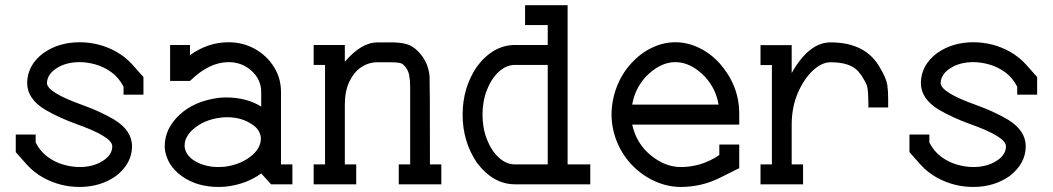

<svg xmlns="http://www.w3.org/2000/svg" viewBox="-20 -719 4107 749"><path d="M290.5 10.3Q215.3 10.3 149.9 -25.4Q111.8 -46.4 84 -77.6L41.5 -125.5V-194.3H119.1V-163.1Q137.2 -127.9 166 -106.9Q194.8 -85.9 227.5 -76.7Q260.3 -67.4 290.5 -67.4Q343.3 -67.4 380.6 -91.1Q418 -114.7 418 -148.4Q418 -185.5 277.3 -235.4Q210.9 -259.3 156.2 -291Q85.9 -333.5 85.9 -395.5Q86.9 -464.8 148.9 -511.7Q209.5 -554.2 290.5 -554.2Q365.7 -554.2 431.2 -518.6Q469.2 -497.6 497.1 -466.3L539.6 -418.5V-349.6H461.9V-380.9Q443.8 -416 415 -437Q386.2 -458 353.5 -467.3Q320.8 -476.6 290.5 -476.6Q237.8 -476.6 201.2 -453.1Q164.6 -429.7 163.1 -395.5Q163.1 -358.4 303.7 -308.6Q370.1 -284.7 424.8 -252.9Q495.1 -210 495.1 -148.4Q495.1 -81.1 432.1 -32.2Q371.6 10.3 290.5 10.3Z M832 -67.4Q843.3 -67.4 855 -68.4Q922.4 -76.7 966.3 -115.7Q997.6 -144.5 997.6 -178.7V-182.1Q994.1 -213.9 963.9 -233.4Q922.9 -261.7 865.7 -261.7Q854 -261.7 842.3 -260.3Q774.9 -252.4 731.4 -212.9Q720.7 -204.1 710 -186.5Q700.2 -170.9 700.2 -150.9V-147Q703.6 -116.2 733.4 -95.2Q774.9 -67.4 832 -67.4ZM832 10.3Q748.5 10.3 689.5 -31.7Q630.4 -73.7 622.6 -140.6V-148.4Q622.6 -217.3 680.4 -271.2Q738.3 -325.2 834 -337.4Q850.1 -338.9 865.7 -338.9Q942.9 -337.9 999 -303.2V-359.9Q999 -408.2 961.7 -442.4Q924.3 -476.6 871.6 -476.6Q795.9 -476.6 721.2 -403.3H643.6V-543.5H721.2V-503.9Q791.5 -554.2 871.6 -554.2Q927.7 -554.2 974.4 -528.1Q1021 -502 1048.6 -458Q1076.2 -414.1 1076.2 -359.9V-77.6H1120.6V0H1037.6L999 -42.5Q942.9 -1 863.3 8.8Q847.2 10.3 832 10.3Z M1701.7 0H1535.6V-77.6H1580.1V-379.4Q1580.1 -405.3 1576.2 -426Q1572.3 -446.8 1557.1 -462.9Q1552.2 -468.3 1546.9 -471.2Q1536.6 -476.1 1496.1 -476.1H1452.6Q1418 -476.1 1389.2 -456.8Q1360.4 -437.5 1342.8 -400.4Q1325.2 -363.3 1325.2 -311V-77.6H1369.6V0H1203.6V-77.6H1248V-465.8H1203.6V-543.5H1325.2V-478Q1389.6 -553.7 1452.6 -553.7H1506.8Q1541 -553.7 1565.2 -547.1Q1589.4 -540.5 1611.8 -518.1Q1651.4 -476.6 1655.8 -420.4Q1657.2 -396.5 1657.2 -77.6H1701.7Z M2116.7 -77.6V-465.8H1989.3Q1955.1 -465.8 1926 -439.2Q1897 -412.6 1879.6 -368.4Q1862.3 -324.2 1862.3 -271.5Q1862.3 -219.2 1879.6 -175Q1897 -130.9 1926 -104.2Q1955.1 -77.6 1989.3 -77.6ZM2194.3 -77.6H2282.7V0H1989.3Q1903.8 0 1840.3 -84.5Q1784.7 -166.5 1784.7 -271.5Q1784.7 -377 1840.3 -459Q1903.8 -543.5 1989.3 -543.5H2116.7V-621.1H2028.3V-698.7H2194.3Z M2783.2 -311Q2772.9 -372.1 2731 -418.9Q2675.3 -476.6 2614.7 -476.6Q2554.2 -476.6 2498.5 -418.9Q2456.5 -372.1 2446.3 -311ZM2635.7 10.3Q2585.4 10.3 2536.9 -11Q2488.3 -32.2 2449.2 -71.3Q2408.7 -112.3 2387.2 -164.8Q2365.7 -217.3 2365.7 -272Q2365.7 -326.2 2385.3 -378.2Q2404.8 -430.2 2441.4 -470.7Q2478 -511.2 2522.9 -532.7Q2567.9 -554.2 2614.7 -554.2Q2661.6 -554.2 2706.5 -532.7Q2751.5 -511.2 2788.1 -471.2Q2863.8 -384.3 2863.8 -275.4V-232.9H2446.3Q2462.4 -159.2 2518.6 -113.3Q2574.7 -67.4 2635.7 -67.4Q2717.3 -67.4 2786.1 -114.3V-155.3H2863.8V-63L2786.1 -24.4Q2715.8 10.3 2635.7 10.3Z M3112.8 0H2946.8V-77.6H2991.2V-465.3H2946.8V-543H3068.4V-434.1Q3135.7 -553.7 3220.2 -553.7Q3359.9 -553.7 3415 -451.2Q3436.5 -415 3441.4 -387.7Q3444.8 -365.7 3444.8 -331.5V-299.8H3367.7Q3367.7 -369.6 3361.8 -385.7Q3357.9 -396.5 3348.1 -412.1Q3341.3 -425.3 3328.6 -439.9Q3297.4 -476.1 3220.2 -476.1Q3185.5 -476.1 3150.6 -443.4Q3115.7 -410.6 3092 -355.5Q3068.4 -300.3 3068.4 -232.4V-77.6H3112.8Z M3776.9 10.3Q3701.7 10.3 3636.2 -25.4Q3598.1 -46.4 3570.3 -77.6L3527.8 -125.5V-194.3H3605.5V-163.1Q3623.5 -127.9 3652.3 -106.9Q3681.2 -85.9 3713.9 -76.7Q3746.6 -67.4 3776.9 -67.4Q3829.6 -67.4 3866.9 -91.1Q3904.3 -114.7 3904.3 -148.4Q3904.3 -185.5 3763.7 -235.4Q3697.3 -259.3 3642.6 -291Q3572.3 -333.5 3572.3 -395.5Q3573.2 -464.8 3635.3 -511.7Q3695.8 -554.2 3776.9 -554.2Q3852.1 -554.2 3917.5 -518.6Q3955.6 -497.6 3983.4 -466.3L4025.9 -418.5V-349.6H3948.2V-380.9Q3930.2 -416 3901.4 -437Q3872.6 -458 3839.8 -467.3Q3807.1 -476.6 3776.9 -476.6Q3724.1 -476.6 3687.5 -453.1Q3650.9 -429.7 3649.4 -395.5Q3649.4 -358.4 3790 -308.6Q3856.4 -284.7 3911.1 -252.9Q3981.4 -210 3981.4 -148.4Q3981.4 -81.1 3918.5 -32.2Q3857.9 10.3 3776.9 10.3Z"/></svg>

Font: Turpis
Style: Regular
Weight: 400
Designer: GGBotNet
Foundry: f0n7
Version: 1.00